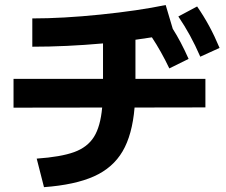

<svg xmlns="http://www.w3.org/2000/svg" viewBox="-20 -731 904 769"><path d="M389.2 -300.3 34.2 -299.8V-415H392.6V-557.1Q245.1 -543.9 109.4 -543.9V-657.2Q231.4 -657.2 382.1 -672.6Q532.7 -688 643.6 -710.9L671.9 -615.7Q704.1 -565.4 735.4 -495.1L658.2 -457Q625.5 -525.4 588.4 -581.5L522.5 -571.8V-415H802.7V-300.8L519 -300.3Q509.8 -190.9 470.9 -124.8Q432.1 -58.6 356.4 -24.7Q280.8 9.3 156.2 18.6L127 -95.7Q223.6 -102.5 276.9 -121.8Q330.1 -141.1 356.2 -182.6Q382.3 -224.1 389.2 -300.3ZM694.3 -665 769.5 -705.1Q795.9 -667 817.6 -627Q839.4 -586.9 859.4 -539.1L782.2 -503.9Q761.7 -550.8 740.7 -589.1Q719.7 -627.4 694.3 -665Z"/></svg>

Font: Pretendard GOV
Style: Bold
Weight: 700
Designer: Base glyphs from Inter by Rasmus Andersson; Hangeul glyphs from Noto Sans CJK(Source Han Sans) by Jang Soo-young and Kan
Foundry: Kil Hyung-jin
Version: Version 1.309